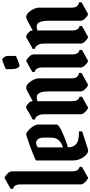

<svg xmlns="http://www.w3.org/2000/svg" viewBox="447 -1277 830 1764"><g transform="rotate(-90 862.0 -395.0)"><path d="M169.9 -701.2V-147.9Q169.9 -87.4 210.9 -79.1V-57.1L109.9 0Q87.9 -8.8 68.8 -29.3Q49.8 -49.8 49.8 -67.9V-621.1Q49.8 -682.1 8.8 -689.9V-711.9L109.9 -769Q131.8 -759.8 150.9 -739.5Q169.9 -719.2 169.9 -701.2Z M514.6 -569.8Q520 -569.8 539.6 -554.7Q559.6 -539.6 579.6 -511.7Q599.6 -483.9 599.6 -458V-290Q599.6 -272 546.9 -246.1Q520 -232.9 485.8 -219.2Q451.7 -205.6 424.3 -196.3Q397 -187 390.6 -187Q390.6 -110.4 457.5 -91.8Q489.3 -84 536.6 -84V-55.2Q372.1 0 361.3 0Q341.8 0 320.3 -19.8Q298.8 -39.6 284.2 -71.8Q269.5 -104 269.5 -142.1V-478Q269.5 -481 292.2 -491Q314.9 -501 349.1 -514.2Q383.3 -527.3 418.7 -540.3Q454.1 -553.2 481 -561.5Q507.8 -569.8 514.6 -569.8ZM479.5 -411.1Q479.5 -438.5 466.8 -458.5Q453.6 -478 433.3 -478Q413.1 -478 389.6 -462.9V-231.9Q479.5 -256.8 479.5 -339.8Z M694.3 -67.9V-407.2Q694.3 -439.9 680.4 -463.9Q666.5 -487.8 645.5 -487.8V-509.8Q652.3 -511.2 754.4 -570.8Q758.3 -569.8 762.7 -568.6Q767.1 -567.4 772 -565.4Q781.7 -562 798.1 -545.9Q814.5 -529.8 814.5 -508.8Q821.8 -513.2 848.6 -527.8Q922.9 -569.8 936.5 -569.8Q958 -569.8 978.3 -549.8Q998.5 -529.8 1011.5 -502.2Q1024.4 -474.6 1024.4 -451.2V-147.9Q1024.4 -92.8 1073.7 -83V-61L964.4 0Q942.4 -8.8 923.3 -29.3Q904.3 -49.8 904.3 -67.9V-357.9Q904.3 -414.1 891.8 -443.6Q879.4 -473.1 847.7 -473.1L814.5 -466.8V-147.9Q814.5 -87.4 855.5 -79.1V-57.1L754.4 0Q732.4 -8.8 713.4 -29.3Q694.3 -49.8 694.3 -67.9Z M1108.9 -694.8V-755.9Q1108.9 -757.3 1121.3 -762.7Q1133.8 -768.1 1150.6 -774.4Q1167.5 -780.8 1181.4 -785.4Q1195.3 -790 1198.7 -790Q1205.6 -790 1217.8 -772.9Q1230 -755.9 1230 -737.8V-665Q1230 -663.6 1218 -658.2Q1206.1 -652.8 1189.9 -646.5Q1173.8 -640.1 1159.7 -635.5Q1145.5 -630.9 1141.1 -630.9Q1129.4 -630.9 1119.1 -650.9Q1108.9 -670.9 1108.9 -694.8ZM1244.1 -502V-147.9Q1244.1 -87.4 1285.2 -79.1V-57.1L1184.1 0Q1162.1 -8.8 1143.1 -29.3Q1124 -49.8 1124 -67.9V-421.9Q1124 -483.4 1083 -491.2V-513.2L1184.1 -569.8Q1206.1 -561 1225.1 -540.5Q1244.1 -520 1244.1 -502Z M1343.8 -67.9V-407.2Q1343.8 -439.9 1329.8 -463.9Q1315.9 -487.8 1294.9 -487.8V-509.8Q1301.8 -511.2 1403.8 -570.8Q1407.7 -569.8 1412.1 -568.6Q1416.5 -567.4 1421.4 -565.4Q1431.2 -562 1447.5 -545.9Q1463.9 -529.8 1463.9 -508.8Q1471.2 -513.2 1498 -527.8Q1572.3 -569.8 1585.9 -569.8Q1607.4 -569.8 1627.7 -549.8Q1647.9 -529.8 1660.9 -502.2Q1673.8 -474.6 1673.8 -451.2V-147.9Q1673.8 -92.8 1723.1 -83V-61L1613.8 0Q1591.8 -8.8 1572.8 -29.3Q1553.7 -49.8 1553.7 -67.9V-357.9Q1553.7 -414.1 1541.3 -443.6Q1528.8 -473.1 1497.1 -473.1L1463.9 -466.8V-147.9Q1463.9 -87.4 1504.9 -79.1V-57.1L1403.8 0Q1381.8 -8.8 1362.8 -29.3Q1343.8 -49.8 1343.8 -67.9Z"/></g></svg>

Font: Bokor
Style: Regular
Weight: 400
Designer: Danh Hong
Foundry: Danh Hong
Version: Version 8.002; ttfautohint (v1.8.3)